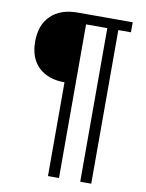

<svg xmlns="http://www.w3.org/2000/svg" viewBox="-90 -752 717 944"><g transform="rotate(10 268.5 -279.5)"><path d="M432 -638V129H377V-638H271V129H216V-339Q134 -339 86.5 -384Q39 -429 39 -512Q39 -595 87 -641.5Q135 -688 220 -688H495V-638Z"/></g></svg>

Font: TharLon
Style: Regular
Weight: 400
Designer: Sai Zin Di Di Zone
Foundry: Sai Zin Di Di Zone, Sun Tun
Version: Version 1.003 September 27 2012